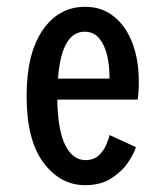

<svg xmlns="http://www.w3.org/2000/svg" viewBox="-20 -532 490 563"><path d="M229.5 11Q157 11 107.5 -55Q58 -121 58 -250.5Q58 -375 105 -443.5Q152 -512 229.5 -512Q279 -512 314.2 -483.5Q349.5 -455 368.2 -405.8Q387 -356.5 387 -293.5Q387 -274 386 -261Q385 -248 384 -240H148Q149.5 -149.5 171.5 -106Q193.5 -62.5 230.5 -62.5Q255 -62.5 269.8 -76.5Q284.5 -90.5 291.8 -108Q299 -125.5 301.5 -136L378.5 -100.5Q373.5 -83 356 -56.5Q338.5 -30 307.2 -9.5Q276 11 229.5 11ZM228 -439Q160.5 -439 150 -301.5H301V-308.5Q301 -340 294 -370Q287 -400 271 -419.5Q255 -439 228 -439Z"/></svg>

Font: Trispace Condensed
Style: Regular
Weight: 400
Width: 3
Designer: Tyler Finck
Foundry: Etcetera Type Company
Version: Version 1.210; ttfautohint (v1.8.3)